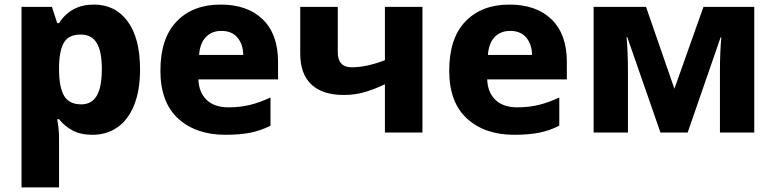

<svg xmlns="http://www.w3.org/2000/svg" viewBox="-20 -579 3389 839"><path d="M592 -275Q592 -184 566 -119.5Q540 -55 493 -22.5Q446 10 385 10Q332 10 297 -9Q262 -28 238 -58H230Q238 -16 238 26V240H74V-549H207L230 -478H238Q290 -559 390 -559Q484 -559 538 -485.5Q592 -412 592 -275ZM238 -292V-276Q238 -198 260 -160.5Q282 -123 335 -123Q381 -123 403 -161Q425 -199 425 -277Q425 -355 402.5 -391.5Q380 -428 333 -428Q282 -428 261 -395.5Q240 -363 238 -292Z M1195 -309V-232H847Q849 -175 883 -142.5Q917 -110 978 -110Q1029 -110 1072 -120.5Q1115 -131 1162 -153V-30Q1122 -9 1076 0.5Q1030 10 965 10Q836 10 758.5 -61Q681 -132 681 -270Q681 -412 752 -485.5Q823 -559 944 -559Q1062 -559 1128.5 -494Q1195 -429 1195 -309ZM850 -339H1043Q1042 -386 1017.5 -415Q993 -444 947 -444Q906 -444 880 -417.5Q854 -391 850 -339Z M1456 -351Q1456 -285 1517 -285Q1582 -285 1662 -316V-549H1826V0H1662V-211Q1619 -190 1575.5 -177Q1532 -164 1482 -164Q1390 -164 1341 -209.5Q1292 -255 1292 -345V-549H1456Z M2457 -309V-232H2109Q2111 -175 2145 -142.5Q2179 -110 2240 -110Q2291 -110 2334 -120.5Q2377 -131 2424 -153V-30Q2384 -9 2338 0.5Q2292 10 2227 10Q2098 10 2020.5 -61Q1943 -132 1943 -270Q1943 -412 2014 -485.5Q2085 -559 2206 -559Q2324 -559 2390.5 -494Q2457 -429 2457 -309ZM2112 -339H2305Q2304 -386 2279.5 -415Q2255 -444 2209 -444Q2168 -444 2142 -417.5Q2116 -391 2112 -339Z M3276 0H3126V-268Q3126 -352 3132 -416H3129L2985 0H2866L2721 -417H2718Q2724 -351 2724 -264V0H2574V-549H2803L2927 -191L3054 -549H3276Z"/></svg>

Font: Noto Sans UI ExtraBold
Style: Regular
Weight: 800
Designer: Monotype Design Team
Foundry: Monotype Imaging Inc.
Version: Version 1.001